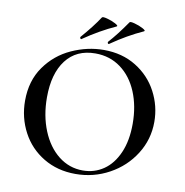

<svg xmlns="http://www.w3.org/2000/svg" viewBox="-88 -884 942 979"><g transform="rotate(10 383.0 -394.0)"><path d="M49 -312Q49 -415 101 -488.5Q153 -562 234.5 -599Q316 -636 401 -636Q496 -636 568 -591.5Q640 -547 678.5 -474Q717 -401 717 -319Q717 -228 669 -152Q621 -76 540.5 -32Q460 12 366 12Q273 12 200.5 -31.5Q128 -75 88.5 -149.5Q49 -224 49 -312ZM610 -290Q610 -382 579.5 -455Q549 -528 492.5 -569.5Q436 -611 361 -611Q263 -611 209.5 -541Q156 -471 156 -348Q156 -253 187.5 -176Q219 -99 274.5 -55.5Q330 -12 400 -12Q460 -12 507.5 -44.5Q555 -77 582.5 -140Q610 -203 610 -290ZM276 -670Q273 -670 271 -674Q269 -678 271 -681Q327 -745 361 -797Q364 -803 388.5 -796.5Q413 -790 432.5 -779.5Q452 -769 443 -765Q361 -728 278 -671ZM419 -670Q415 -670 413.5 -674Q412 -678 414 -681Q455 -726 504 -797Q506 -803 530.5 -796.5Q555 -790 574.5 -779.5Q594 -769 585 -765Q503 -728 421 -671Z"/></g></svg>

Font: Cormorant SC SemiBold
Style: Regular
Weight: 600
Designer: Christian Thalmann (Catharsis Fonts)
Version: Version 3.000